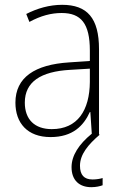

<svg xmlns="http://www.w3.org/2000/svg" viewBox="-20 -559 508 797"><path d="M312 129C312 82 346 41 394 0L391 -1V-355C391 -484 342 -539 238 -539C185 -539 134 -524 89 -501L102 -468C150 -494 193 -505 236 -505C316 -505 353 -462 353 -349V-306L267 -300C125 -291 44 -238 44 -133C44 -49 93 10 190 10C282 10 327 -37 353 -94H355L361 -4C307 40 277 87 277 135C277 189 309 218 359 218C379 218 395 214 406 210V180C397 183 381 186 364 186C329 186 312 167 312 129ZM270 -269 353 -274V-219C352 -101 302 -23 195 -23C124 -23 83 -63 83 -133C83 -220 150 -262 270 -269Z"/></svg>

Font: Noto Sans Thai Looped SemiCondensed ExtraLight
Style: Regular
Weight: 200
Width: 4
Designer: Sasikarn Vongin, Ben Mitchell
Foundry: The Fontpad Ltd
Version: Version 1.001